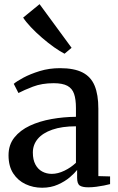

<svg xmlns="http://www.w3.org/2000/svg" viewBox="-20 -870 554 900"><path d="M177.5 10Q135.5 10 99.8 -6.8Q64 -23.5 42 -57.2Q20 -91 20 -142Q20 -191 47.2 -225.2Q74.5 -259.5 120 -280.8Q165.5 -302 221.8 -312Q278 -322 336 -322.5V-363.5Q336 -404.5 327.2 -430Q318.5 -455.5 295.8 -467.8Q273 -480 231.5 -480Q176.5 -480 134.2 -463.8Q92 -447.5 66.5 -434L44.5 -477Q57.5 -488.5 89.5 -505.8Q121.5 -523 166 -536.8Q210.5 -550.5 261.5 -550.5Q327 -550.5 366.5 -530.5Q406 -510.5 423.5 -468.5Q441 -426.5 441 -360.5V-44.5L496 -43V-7Q485 -4 467.8 -0.5Q450.5 3 431 5.5Q411.5 8 393.5 8Q366.5 8 354 -0.2Q341.5 -8.5 341.5 -36.5V-73.5Q330.5 -59 307.5 -39.2Q284.5 -19.5 251.5 -4.8Q218.5 10 177.5 10ZM223 -55Q251 -55 281.8 -69.8Q312.5 -84.5 336 -107V-278Q270.5 -278 225.2 -262.2Q180 -246.5 157 -219Q134 -191.5 134 -155Q134 -121.5 145.8 -99.2Q157.5 -77 177.8 -66Q198 -55 223 -55ZM282 -618.5Q262 -628.5 234 -648.2Q206 -668 177 -693Q148 -718 124.5 -743Q101 -768 88.5 -787.5L165.5 -850.5L315.5 -646L283 -618.5Z"/></svg>

Font: Merriweather 60pt Medium
Style: Regular
Weight: 500
Version: Version 2.100